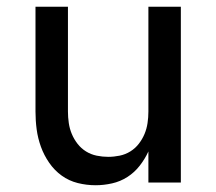

<svg xmlns="http://www.w3.org/2000/svg" viewBox="-20 -540 640 568"><path d="M263 8Q236 8 210 1.5Q184 -5 162.5 -20.5Q141 -36 125.5 -58.5Q110 -81 101 -106Q92 -131 88.5 -157Q85 -183 85 -210V-520H181V-210Q181 -193 183.5 -176Q186 -159 192.5 -143.5Q199 -128 209.5 -114.5Q220 -101 234.5 -92Q249 -83 266 -79.5Q283 -76 300 -76Q317 -76 334 -79.5Q351 -83 365.5 -92Q380 -101 390.5 -114.5Q401 -128 407.5 -143.5Q414 -159 416.5 -176Q419 -193 419 -210V-520H515V0H419V-92Q409 -70 393.5 -50Q378 -30 357 -16.5Q336 -3 311.5 2.5Q287 8 263 8Z"/></svg>

Font: Iosevka SS04 Medium Extended
Style: Regular
Weight: 500
Width: 7
Monospace: yes
Designer: Belleve Invis
Foundry: Belleve Invis
Version: Version 19.0.0; ttfautohint (v1.8.4)